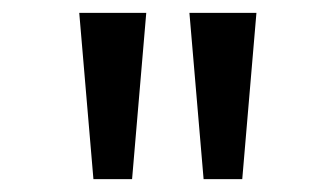

<svg xmlns="http://www.w3.org/2000/svg" viewBox="-20 -749 521 298"><path d="M125 -471 103 -729H207L185 -471ZM296 -471 274 -729H378L356 -471Z"/></svg>

Font: Noto Sans Gurmukhi UI SemiCondensed
Style: Regular
Weight: 400
Width: 4
Designer: Jelle Bosma - Monotype Design Team
Foundry: Monotype Imaging Inc.
Version: Version 2.004; ttfautohint (v1.8.4.7-5d5b)